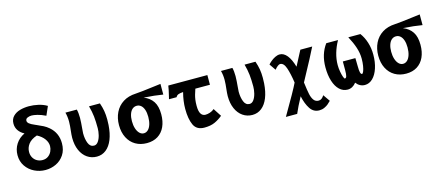

<svg xmlns="http://www.w3.org/2000/svg" viewBox="-57 -1361 4914 2146"><g transform="rotate(-15 2400.0 -287.5)"><path d="M44.5 -233.5Q44.5 -304 81 -361Q117.5 -418 183 -449Q140 -471.5 116 -506.2Q92 -541 92 -585.5Q92 -637.5 123.8 -670Q155.5 -702.5 204.2 -716.2Q253 -730 308.5 -730Q361 -730 416.2 -717.5Q471.5 -705 515.5 -678.5L470.5 -576.5Q419 -601.5 376.8 -611.8Q334.5 -622 310 -622Q286 -622 263 -612.2Q240 -602.5 240 -579Q240 -562.5 257.5 -547Q275 -531.5 323.5 -511L337.5 -505Q381.5 -486.5 412.2 -470.5Q443 -454.5 471.5 -430Q559 -355 559 -234.5Q559 -157 522.8 -102.2Q486.5 -47.5 428.8 -20.2Q371 7 306.5 7Q239.5 7 179.2 -22.2Q119 -51.5 81.8 -106.2Q44.5 -161 44.5 -233.5ZM422.5 -239.5Q422.5 -282 394 -321.8Q365.5 -361.5 310.5 -391Q240 -367 209.2 -325.2Q178.5 -283.5 178.5 -235Q178.5 -197 195.2 -168.5Q212 -140 240.2 -124.5Q268.5 -109 302 -109Q341 -109 368.2 -129Q395.5 -149 409 -179.2Q422.5 -209.5 422.5 -239.5Z M685 -263Q685 -280 686.8 -301.8Q688.5 -323.5 691 -345Q694 -369.5 696.2 -397Q698.5 -424.5 698.5 -448.5Q698.5 -505.5 685 -555H817Q827.5 -515.5 827.5 -457Q827.5 -430.5 825.2 -399Q823 -367.5 820.5 -340.5Q816 -296.5 816 -280Q816 -214 835.5 -165Q855 -116 900 -116Q928.5 -116 948.8 -144.8Q969 -173.5 979 -215.2Q989 -257 989 -294Q989 -372.5 982.8 -430Q976.5 -487.5 958 -555H1084Q1101.5 -505 1109.2 -460Q1117 -415 1117 -360Q1117 -327 1115 -297Q1108.5 -201 1080.8 -131.8Q1053 -62.5 1006.5 -25.8Q960 11 899 11Q837.5 11 788.8 -22.5Q740 -56 712.5 -118Q685 -180 685 -263Z M1227 -264Q1227 -345 1258.8 -410.2Q1290.5 -475.5 1352 -514.5Q1413.5 -553.5 1499.5 -557Q1526.5 -558 1584.2 -564.8Q1642 -571.5 1697 -578.5Q1764.5 -587.5 1794 -590.5V-467Q1701.5 -483 1573 -491Q1643 -463 1679 -408.5Q1715 -354 1715 -261Q1715 -178.5 1687 -117.5Q1659 -56.5 1606 -23.2Q1553 10 1479 10Q1404.5 10 1347.5 -23.2Q1290.5 -56.5 1258.8 -118.8Q1227 -181 1227 -264ZM1567.5 -270Q1567.5 -318 1555.8 -352.5Q1544 -387 1522.8 -405Q1501.5 -423 1474 -423Q1444.5 -423 1422.8 -404Q1401 -385 1389.5 -350.2Q1378 -315.5 1378 -269.5Q1378 -222 1390.2 -184.5Q1402.5 -147 1424.2 -126Q1446 -105 1473 -105Q1500 -105 1521.5 -124.8Q1543 -144.5 1555.2 -182Q1567.5 -219.5 1567.5 -270Z M1853 -446.5Q1859 -471 1865 -498.8Q1871 -526.5 1874 -550H2326V-438H2157Q2143.5 -398 2136.5 -373.2Q2129.5 -348.5 2125.2 -318.5Q2121 -288.5 2121 -249Q2121 -185 2139.8 -156Q2158.5 -127 2192 -127Q2216 -127 2244.5 -136.2Q2273 -145.5 2295 -165L2356 -71Q2313.5 -35.5 2264.5 -13.2Q2215.5 9 2144 9Q2054 9 2021.5 -61.5Q1989 -132 1989 -248Q1989 -338.5 2015 -437Q1976 -434.5 1957.5 -426.8Q1939 -419 1930 -400H1842Q1844.5 -413.5 1853 -446.5Z M2485 -263Q2485 -280 2486.8 -301.8Q2488.5 -323.5 2491 -345Q2494 -369.5 2496.2 -397Q2498.5 -424.5 2498.5 -448.5Q2498.5 -505.5 2485 -555H2617Q2627.5 -515.5 2627.5 -457Q2627.5 -430.5 2625.2 -399Q2623 -367.5 2620.5 -340.5Q2616 -296.5 2616 -280Q2616 -214 2635.5 -165Q2655 -116 2700 -116Q2728.5 -116 2748.8 -144.8Q2769 -173.5 2779 -215.2Q2789 -257 2789 -294Q2789 -372.5 2782.8 -430Q2776.5 -487.5 2758 -555H2884Q2901.5 -505 2909.2 -460Q2917 -415 2917 -360Q2917 -327 2915 -297Q2908.5 -201 2880.8 -131.8Q2853 -62.5 2806.5 -25.8Q2760 11 2699 11Q2637.5 11 2588.8 -22.5Q2540 -56 2512.5 -118Q2485 -180 2485 -263Z M3272 -51Q3242 4.5 3221.5 46.2Q3201 88 3183.5 129H3053Q3207.5 -134.5 3246.5 -217Q3231 -323 3207.8 -391Q3184.5 -459 3142.5 -459Q3131.5 -459 3114.5 -446.5Q3097.5 -434 3078.5 -410L3027.5 -484Q3040 -499 3062 -517.5Q3084 -536 3111.8 -550Q3139.5 -564 3166 -564Q3212 -564 3249.8 -517.8Q3287.5 -471.5 3313 -382.5Q3326 -409 3387.5 -525L3403.5 -555H3540.5Q3516.5 -505 3474.5 -426.2Q3432.5 -347.5 3349.5 -194L3347.5 -190.5Q3348.5 -181.5 3349.5 -176.5Q3359.5 -96.5 3368.8 -52.5Q3378 -8.5 3398.2 19.8Q3418.5 48 3455 48Q3475.5 48 3490.5 36Q3505.5 24 3519 3L3573.5 82Q3553 102.5 3537.5 115.8Q3522 129 3494.5 142Q3467 155 3434.5 155Q3367.5 155 3329.5 97.2Q3291.5 39.5 3272 -51Z M3623 -291Q3623 -443 3702 -550H3838Q3802 -486 3782 -417.5Q3762 -349 3762 -281Q3762 -244 3768.8 -205.2Q3775.5 -166.5 3784.8 -140.8Q3794 -115 3801 -115Q3815.5 -115 3821.8 -135Q3828 -155 3828 -206V-305H3973L3974 -268L3975 -212Q3975 -160 3981.2 -137.5Q3987.5 -115 4000 -115Q4008.5 -115 4018 -137.8Q4027.5 -160.5 4033.8 -198.8Q4040 -237 4040 -281Q4040 -344.5 4018.5 -410.2Q3997 -476 3957 -550H4097Q4135 -499 4156 -432.2Q4177 -365.5 4177 -291Q4177 -204.5 4154.2 -135.2Q4131.5 -66 4091.2 -26.5Q4051 13 4000 13Q3969.5 13 3943.8 -1Q3918 -15 3899.5 -40.5Q3880 -15 3854.8 -1Q3829.5 13 3801 13Q3747.5 13 3707.2 -24.8Q3667 -62.5 3645 -131.5Q3623 -200.5 3623 -291Z M4227 -264Q4227 -345 4258.8 -410.2Q4290.5 -475.5 4352 -514.5Q4413.5 -553.5 4499.5 -557Q4526.5 -558 4584.2 -564.8Q4642 -571.5 4697 -578.5Q4764.5 -587.5 4794 -590.5V-467Q4701.5 -483 4573 -491Q4643 -463 4679 -408.5Q4715 -354 4715 -261Q4715 -178.5 4687 -117.5Q4659 -56.5 4606 -23.2Q4553 10 4479 10Q4404.5 10 4347.5 -23.2Q4290.5 -56.5 4258.8 -118.8Q4227 -181 4227 -264ZM4567.5 -270Q4567.5 -318 4555.8 -352.5Q4544 -387 4522.8 -405Q4501.5 -423 4474 -423Q4444.5 -423 4422.8 -404Q4401 -385 4389.5 -350.2Q4378 -315.5 4378 -269.5Q4378 -222 4390.2 -184.5Q4402.5 -147 4424.2 -126Q4446 -105 4473 -105Q4500 -105 4521.5 -124.8Q4543 -144.5 4555.2 -182Q4567.5 -219.5 4567.5 -270Z"/></g></svg>

Font: JuliaMono Black
Style: Regular
Weight: 900
Monospace: yes
Designer: cormullion
Foundry: corm
Version: Version 0.054; ttfautohint (v1.8.4)